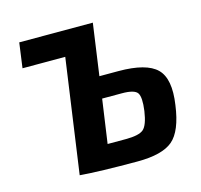

<svg xmlns="http://www.w3.org/2000/svg" viewBox="-102 -801 963 920"><g transform="rotate(-15 379.5 -341.0)"><path d="M399 -434H493Q632 -434 683 -383.5Q734 -333 715 -206Q698 -81 645.5 -36.5Q593 8 470 8Q282 8 185 0L265 -566H53L70 -690H435ZM353 -110H443Q509 -110 531.5 -129.5Q554 -149 564 -217Q573 -283 559 -305Q545 -327 482 -327H384Z"/></g></svg>

Font: Exo 2.0
Style: Bold Italic
Weight: 700
Italic angle: -8°
Designer: Natanael Gama
Version: Version 1.001;PS 001.001;hotconv 1.0.70;makeotf.lib2.5.58329